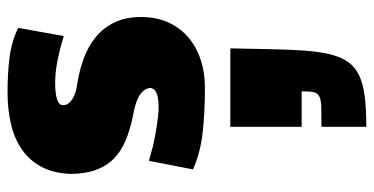

<svg xmlns="http://www.w3.org/2000/svg" viewBox="-258 -290 978 502"><g transform="rotate(-90 231.0 -39.0)"><path d="M150.4 312.5Q184.1 312.5 202.6 312Q221.2 311.5 230.2 306.6Q239.3 301.8 241.2 291.3Q243.2 280.8 243.2 260.7H150.4V74.2H355.5L353.5 175.8Q352.5 229.5 349.6 269.3Q346.7 309.1 339.4 337.4Q332 365.7 318.8 383.5Q305.7 401.4 283.4 411.6Q261.2 421.9 228.5 425.8Q195.8 429.7 150.4 429.7ZM266.6 -383.8Q207 -383.8 207 -363.3Q207 -355.5 211.4 -349.4Q215.8 -343.3 223.1 -338.6Q230.5 -334 239.3 -331.1Q248 -328.1 256.8 -327.1Q295.4 -321.3 328.4 -309.3Q361.3 -297.4 385.5 -277.3Q409.7 -257.3 423.6 -228.3Q437.5 -199.2 437.5 -159.2Q437.5 -119.6 423.6 -88.6Q409.7 -57.6 384.8 -36.1Q359.9 -14.6 326.2 -3.4Q292.5 7.8 252.9 7.8Q189 7.8 136 2Q83 -3.9 39.1 -23.4L61.5 -138.7Q77.6 -134.3 89.6 -130.9Q101.6 -127.4 109.4 -126Q116.7 -124.5 127.9 -122.3Q139.2 -120.1 152.1 -118.2Q165 -116.2 178.2 -114.7Q191.4 -113.3 202.1 -113.3Q252 -113.3 252 -136.7Q250.5 -146 244.4 -153.1Q238.3 -160.2 229 -165.3Q219.7 -170.4 207.8 -173.8Q195.8 -177.2 182.6 -179.7Q144.5 -187 115.5 -199.2Q86.4 -211.4 66.9 -230.7Q47.4 -250 37.4 -278.1Q27.3 -306.2 27.3 -344.7Q29.3 -388.7 45.9 -419.7Q62.5 -450.7 90.8 -470.5Q119.1 -490.2 157.5 -499.3Q195.8 -508.3 241.2 -508.3Q288.6 -508.3 330.6 -503.2Q372.6 -498 409.2 -480.5L387.7 -361.3Q314.5 -383.8 266.6 -383.8Z"/></g></svg>

Font: Paytone One
Style: Regular
Weight: 400
Designer: vernon adams
Foundry: vernon adams
Version: 1.000